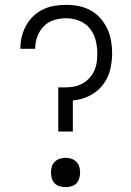

<svg xmlns="http://www.w3.org/2000/svg" viewBox="-20 -763 540 791"><path d="M220 -221V-403H250Q268 -403 286 -406.5Q304 -410 320 -419Q336 -428 348.5 -441.5Q361 -455 368.5 -472Q376 -489 378.5 -507Q381 -525 381 -543Q381 -570 374 -597.5Q367 -625 350 -646Q333 -667 306.5 -677.5Q280 -688 253 -688Q228 -688 203 -680.5Q178 -673 160.5 -655Q143 -637 134 -613Q125 -589 125 -564V-562H64V-565Q64 -589 70 -613Q76 -637 88 -658.5Q100 -680 118 -697Q136 -714 158 -724.5Q180 -735 204 -739Q228 -743 253 -743Q279 -743 304.5 -738Q330 -733 353 -720.5Q376 -708 393.5 -688Q411 -668 422 -644.5Q433 -621 437.5 -595Q442 -569 442 -543Q442 -508 433 -473Q424 -438 402 -411Q380 -384 347.5 -368Q315 -352 280 -349V-221ZM250 8Q238 8 226 4.5Q214 1 205.5 -7.5Q197 -16 193.5 -28Q190 -40 190 -52Q190 -65 193.5 -76.5Q197 -88 205.5 -96.5Q214 -105 226 -109Q238 -113 250 -113Q262 -113 274 -109Q286 -105 294.5 -96.5Q303 -88 306.5 -76.5Q310 -65 310 -52Q310 -40 306.5 -28Q303 -16 294.5 -7.5Q286 1 274 4.5Q262 8 250 8Z"/></svg>

Font: Iosevka SS18 Light
Style: Regular
Weight: 300
Monospace: yes
Designer: Belleve Invis
Foundry: Belleve Invis
Version: Version 25.1.1; ttfautohint (v1.8.4)